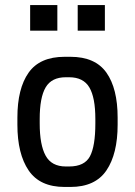

<svg xmlns="http://www.w3.org/2000/svg" viewBox="-20 -739 538 765"><path d="M100.1 -616.7V-718.8H208.5V-616.7ZM289.6 -616.7V-718.8H397.9V-616.7ZM237.3 5.9Q138.7 5.9 94 -60.1Q49.3 -126 49.3 -242.2V-270.5Q49.3 -386.2 94 -449.5Q138.7 -512.7 237.3 -512.7H260.7Q359.4 -512.7 404.1 -449.5Q448.7 -386.2 448.7 -270.5V-242.2Q448.7 -126 404.1 -60.1Q359.4 5.9 260.7 5.9ZM242.2 -431.2Q185.5 -431.2 161.9 -390.9Q138.2 -350.6 138.2 -265.1V-247.1Q138.2 -161.6 161.9 -118.7Q185.5 -75.7 242.2 -75.7H255.4Q316.9 -75.7 338.4 -116.2Q359.9 -156.7 359.9 -247.1V-265.1Q359.9 -350.6 335.9 -390.9Q312 -431.2 255.4 -431.2Z"/></svg>

Font: Kay Pho Du SemiBold
Style: Regular
Weight: 600
Designer: Victor Gaultney, Khu Oo Reh
Foundry: SIL International
Version: Version 3.000